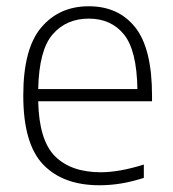

<svg xmlns="http://www.w3.org/2000/svg" viewBox="-20 -568 538 598"><path d="M290 9Q176 9 114.2 -55.8Q52.5 -120.5 52.5 -270.5Q52.5 -416.5 108.5 -482.5Q164.5 -548.5 256.5 -548.5Q349 -548.5 401.2 -482.8Q453.5 -417 453.5 -270V-252.5H99Q101.5 -131 151.5 -81.2Q201.5 -31.5 294 -31.5Q351.5 -31.5 428 -55.5V-14Q390.5 -2 357 3.5Q323.5 9 290 9ZM256.5 -510Q186.5 -510 144 -461Q101.5 -412 99 -290.5H408Q406 -411.5 366 -460.8Q326 -510 256.5 -510Z"/></svg>

Font: Encode Sans XLt
Style: Regular
Weight: 200
Designer: Multiple Designers
Foundry: Impallari Type
Version: Version 3.002; ttfautohint (v1.8.3) -l 8 -r 50 -G 200 -x 14 